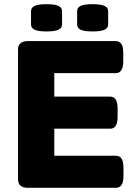

<svg xmlns="http://www.w3.org/2000/svg" viewBox="-20 -896 643 916"><path d="M114 0Q66 0 66 -40V-660Q66 -700 114 -700H532Q568 -700 568 -645V-603Q568 -547 532 -547H239V-435H506Q541 -435 541 -379V-338Q541 -282 506 -282H239V-153H533Q569 -153 569 -97V-55Q569 0 533 0ZM422 -746Q382 -746 365 -754Q348 -762 348 -779V-843Q348 -860 365 -868Q382 -876 422 -876Q461 -876 478.5 -868Q496 -860 496 -843V-779Q496 -762 478.5 -754Q461 -746 422 -746ZM202 -746Q163 -746 145.5 -754Q128 -762 128 -779V-843Q128 -860 145.5 -868Q163 -876 202 -876Q241 -876 258.5 -868Q276 -860 276 -843V-779Q276 -762 258.5 -754Q241 -746 202 -746Z"/></svg>

Font: Asap Semi Expanded ExtraBold
Style: Regular
Weight: 800
Width: 6
Designer: Pablo Cosgaya
Foundry: Omnibus-Type
Version: Version 3.001; ttfautohint (v1.8.4.7-5d5b)